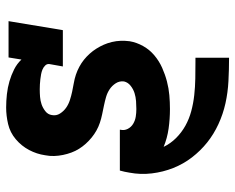

<svg xmlns="http://www.w3.org/2000/svg" viewBox="-92 -486 783 640"><g transform="rotate(-90 300.0 -166.5)"><path d="M426 205Q388 205 349.5 203Q311 201 275 193Q239 185 205.5 169.5Q172 154 144.5 132Q117 110 95 81.5Q73 53 59.5 19Q46 -15 41.5 -52.5Q37 -90 44 -127Q45 -135 47 -143Q49 -151 51 -159H187Q187 -159 187 -158Q187 -157 187 -157Q184 -144 190 -132.5Q196 -121 207 -114.5Q218 -108 230.5 -106Q243 -104 256 -104Q269 -104 282.5 -105Q296 -106 309 -110Q322 -114 333.5 -123Q345 -132 348 -145Q348 -145 348 -145Q348 -145 348 -145Q350 -160 342 -172.5Q334 -185 322 -193Q310 -201 296 -205Q282 -209 267.5 -212Q253 -215 238.5 -218Q224 -221 210.5 -225.5Q197 -230 184.5 -237Q172 -244 161 -253Q150 -262 140.5 -272.5Q131 -283 123.5 -295Q116 -307 111 -320.5Q106 -334 103 -348.5Q100 -363 99.5 -378Q99 -393 102 -408Q106 -436 119.5 -461.5Q133 -487 155.5 -506Q178 -525 206 -531.5Q234 -538 261 -538Q283 -538 305.5 -535.5Q328 -533 348.5 -527Q369 -521 388 -511.5Q407 -502 421 -487L428 -530H549L519 -349H398L406 -394Q407 -402 401 -408Q395 -414 387.5 -417Q380 -420 372 -421.5Q364 -423 355.5 -424Q347 -425 338.5 -425.5Q330 -426 322 -426Q309 -426 296.5 -425Q284 -424 272 -420Q260 -416 249 -407.5Q238 -399 236 -386Q236 -386 236 -386Q236 -386 236 -386Q233 -371 241 -358.5Q249 -346 260.5 -338Q272 -330 286 -325.5Q300 -321 314 -318Q328 -315 342.5 -312.5Q357 -310 370.5 -305.5Q384 -301 397 -294Q410 -287 420.5 -278.5Q431 -270 440.5 -259.5Q450 -249 457.5 -237Q465 -225 470.5 -212.5Q476 -200 479.5 -185.5Q483 -171 483.5 -156Q484 -141 482 -126Q478 -103 466 -81.5Q454 -60 435 -44Q416 -28 393.5 -18Q371 -8 348 -2Q325 4 302 6Q279 8 256 8Q223 8 191 3.5Q159 -1 130 -13Q141 10 159.5 28.5Q178 47 200.5 59.5Q223 72 249 79Q275 86 302.5 89Q330 92 357.5 92.5Q385 93 413 93Q414 93 415.5 93Q417 93 418 93H421Q422 93 423.5 93Q425 93 426 93H427V205Z"/></g></svg>

Font: Iosevka Curly Slab HvExObl
Style: Regular
Weight: 900
Width: 7
Italic angle: -9°
Monospace: yes
Designer: Belleve Invis
Foundry: Belleve Invis
Version: Version 11.1.0; ttfautohint (v1.8.3)